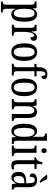

<svg xmlns="http://www.w3.org/2000/svg" viewBox="1535 -2345 1046 4156"><g transform="rotate(90 2058.0 -267.0)"><path d="M14 236H248V195H231C200 195 170 187 170 128V33C170 -13 169 -52 168 -81H171C193 -25 229 11 287 11C393 11 450 -76 450 -269C450 -461 393 -546 289 -546C227 -546 191 -507 168 -451H165L155 -536H12V-495H22C56 -495 82 -486 82 -427V123C82 186 52 195 20 195H14ZM270 -44C192 -44 170 -128 170 -272C170 -409 192 -492 270 -492C336 -492 361 -416 361 -273C361 -128 336 -44 270 -44Z M516 0H750V-41H731C697 -41 670 -49 670 -108V-276C670 -370 695 -483 744 -483C775 -483 785 -460 785 -405C840 -405 864 -431 864 -471C864 -516 838 -546 785 -546C720 -546 689 -492 667 -428H664L651 -536H517V-495H520C555 -495 582 -486 582 -427V-113C582 -50 554 -41 519 -41H516Z M1107 10C1232 10 1298 -81 1298 -269C1298 -456 1226 -546 1110 -546C983 -546 918 -456 918 -269C918 -81 990 10 1107 10ZM1109 -41C1035 -41 1007 -119 1007 -269C1007 -418 1034 -494 1108 -494C1183 -494 1209 -418 1209 -269C1209 -119 1183 -41 1109 -41Z M1360 0H1615V-41H1584C1549 -41 1521 -50 1521 -113V-488H1632V-536H1521V-596C1521 -679 1537 -726 1579 -726C1617 -726 1626 -685 1626 -644C1672 -644 1693 -668 1693 -701C1693 -740 1665 -770 1586 -770C1487 -770 1435 -706 1435 -587V-536H1363V-488H1435V-113C1435 -50 1404 -41 1372 -41H1360Z M1870 10C1995 10 2061 -81 2061 -269C2061 -456 1989 -546 1873 -546C1746 -546 1681 -456 1681 -269C1681 -81 1753 10 1870 10ZM1872 -41C1798 -41 1770 -119 1770 -269C1770 -418 1797 -494 1871 -494C1946 -494 1972 -418 1972 -269C1972 -119 1946 -41 1872 -41Z M2123 0H2344V-41H2339C2304 -41 2279 -48 2279 -108V-321C2279 -405 2301 -485 2372 -485C2428 -485 2448 -432 2448 -347V0H2596V-41H2592C2557 -41 2534 -50 2534 -113V-349C2534 -486 2487 -546 2403 -546C2345 -546 2307 -522 2280 -454H2276L2266 -536H2127V-495H2132C2166 -495 2193 -486 2193 -427V-113C2193 -50 2166 -41 2130 -41H2123Z M2818 10C2882 10 2918 -29 2943 -92H2945L2955 0H3097V-41H3089C3052 -41 3027 -52 3027 -111V-760H2870V-719H2876C2911 -719 2941 -710 2941 -650V-563C2941 -526 2941 -489 2943 -458H2939C2916 -510 2882 -546 2821 -546C2716 -546 2659 -460 2659 -267C2659 -75 2716 10 2818 10ZM2840 -45C2774 -45 2748 -118 2748 -266C2748 -411 2774 -491 2839 -491C2916 -491 2941 -411 2941 -267C2941 -132 2912 -45 2840 -45Z M3240 -641C3269 -641 3292 -656 3292 -698C3292 -740 3269 -755 3240 -755C3211 -755 3190 -740 3190 -698C3190 -656 3211 -641 3240 -641ZM3128 0H3360V-41H3350C3311 -41 3287 -52 3287 -115V-536H3133V-495H3143C3180 -495 3201 -484 3201 -425V-110C3201 -51 3176 -41 3138 -41H3128Z M3558 10C3597 10 3627 2 3644 -5V-51C3626 -46 3610 -43 3588 -43C3549 -43 3533 -72 3533 -144V-490H3636V-536H3533V-659H3487C3479 -603 3469 -580 3453 -560C3437 -539 3417 -527 3386 -521V-490H3447V-145C3447 -30 3483 10 3558 10Z M3897 -606H3933V-619C3910 -657 3873 -721 3857 -766H3762V-756C3782 -721 3852 -642 3897 -606ZM3821 10C3888 10 3913 -31 3947 -88H3953L3965 0H4084V-41H4081C4045 -41 4032 -57 4032 -113V-372C4032 -499 3981 -546 3882 -546C3792 -546 3733 -510 3733 -450C3733 -409 3758 -388 3807 -388C3807 -453 3819 -497 3875 -497C3934 -497 3945 -448 3945 -373V-312L3880 -309C3759 -304 3700 -256 3700 -150C3700 -41 3754 10 3821 10ZM3849 -42C3808 -42 3790 -82 3790 -144C3790 -223 3817 -265 3900 -270L3946 -273V-191C3946 -106 3908 -42 3849 -42Z"/></g></svg>

Font: Noto Serif Lao ExtCond
Style: Regular
Weight: 400
Width: 2
Designer: Monotype Design Team
Foundry: Monotype Imaging Inc.
Version: Version 2.004